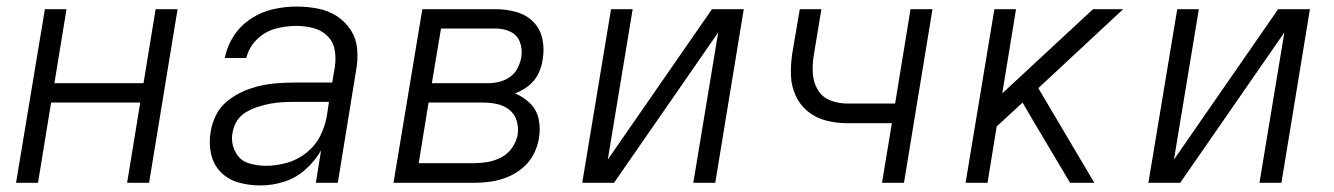

<svg xmlns="http://www.w3.org/2000/svg" viewBox="-20 -558 4072 586"><path d="M29 0H96L136 -245H408L368 0H435L522 -530H455L418 -304H146L183 -530H117Z M775 8Q810 8 846 -3Q882 -14 911.5 -40Q941 -66 960 -99L944 0H1011L1067 -344Q1073 -377 1070 -409Q1067 -441 1050 -467Q1033 -493 1007 -509.5Q981 -526 949 -532Q917 -538 885 -538Q850 -538 814 -530Q778 -522 746 -501Q714 -480 693.5 -448.5Q673 -417 666 -381H732Q739 -413 764 -437.5Q789 -462 821 -470.5Q853 -479 884 -479Q911 -479 936 -472.5Q961 -466 979 -448.5Q997 -431 1001.5 -405.5Q1006 -380 1002 -354L994 -306H879Q853 -306 826.5 -304Q800 -302 773.5 -296Q747 -290 722 -279Q697 -268 674.5 -250Q652 -232 639.5 -207Q627 -182 623 -156Q617 -122 624 -89Q631 -56 653.5 -33Q676 -10 708 -1Q740 8 775 8ZM791 -52Q765 -52 740 -59.5Q715 -67 701.5 -89Q688 -111 688 -136Q688 -145 690 -154Q693 -173 703.5 -189.5Q714 -206 731.5 -216Q749 -226 767.5 -232Q786 -238 804.5 -241.5Q823 -245 841.5 -246Q860 -247 879 -247H984L978 -207Q973 -175 958 -144.5Q943 -114 915.5 -92Q888 -70 855.5 -61Q823 -52 791 -52Z M1181 0H1426Q1451 0 1476.5 -3.5Q1502 -7 1527.5 -17Q1553 -27 1574.5 -45Q1596 -63 1608.5 -87Q1621 -111 1625 -137Q1630 -166 1624 -194.5Q1618 -223 1598 -242.5Q1578 -262 1552 -273Q1574 -281 1593 -296Q1612 -311 1622.5 -332Q1633 -353 1636 -375Q1642 -407 1635.5 -438.5Q1629 -470 1607.5 -491.5Q1586 -513 1555.5 -521.5Q1525 -530 1493 -530H1269ZM1298 -304 1326 -471H1493Q1517 -471 1538 -461Q1559 -451 1567 -429Q1575 -407 1571 -383Q1568 -366 1559.5 -349.5Q1551 -333 1535.5 -322.5Q1520 -312 1503 -308Q1486 -304 1469 -304ZM1258 -60 1288 -245H1453Q1476 -245 1497 -240.5Q1518 -236 1534.5 -223Q1551 -210 1557 -189.5Q1563 -169 1560 -147Q1556 -126 1543 -107Q1530 -88 1509.5 -77.5Q1489 -67 1468 -63.5Q1447 -60 1426 -60Z M1757 0H1854L2172 -459L2096 0H2163L2250 -530H2153L1835 -71L1911 -530H1845Z M2672 0H2739L2826 -530H2759L2712 -242H2566Q2539 -242 2514.5 -251.5Q2490 -261 2476.5 -283Q2463 -305 2461 -331.5Q2459 -358 2463 -385L2487 -530H2421L2398 -395Q2393 -361 2394 -328.5Q2395 -296 2408 -267Q2421 -238 2445.5 -218Q2470 -198 2501.5 -190Q2533 -182 2566 -182H2702Z M2927 0H2994L3022 -172L3101 -245L3133 -190L3246 0H3320L3149 -289L3408 -530H3316L3039 -273L3081 -530H3015Z M3485 0H3582L3900 -459L3824 0H3891L3978 -530H3881L3563 -71L3639 -530H3573Z"/></svg>

Font: Iosevka Sparkle Light Oblique
Style: Regular
Weight: 300
Italic angle: -9°
Designer: Belleve Invis
Foundry: Belleve Invis
Version: Version 4.5.0; ttfautohint (v1.8.3)